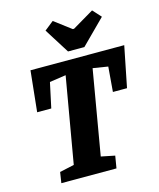

<svg xmlns="http://www.w3.org/2000/svg" viewBox="-122 -913 828 999"><g transform="rotate(-15 292.5 -413.5)"><path d="M585 -609 541 -389H465L476 -523L395 -536L317 -81L391 -66L380 0H83L92 -58L170 -75L250 -537L162 -524L133 -389H57L80 -609ZM294 -653 209 -788 258 -827 348 -759H355L470 -827L511 -782L382 -653Z"/></g></svg>

Font: Grenze
Style: Bold Italic
Weight: 700
Italic angle: -10°
Designer: Renata Polastri
Foundry: Omnibus-Type
Version: Version 1.002; ttfautohint (v1.8)